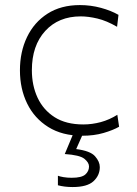

<svg xmlns="http://www.w3.org/2000/svg" viewBox="-20 -525 540 756"><path d="M303.5 9.5Q225 9.5 170.2 -24.8Q115.5 -59 87 -117.2Q58.5 -175.5 58.5 -248Q58.5 -321 86.5 -379.2Q114.5 -437.5 167.2 -471.2Q220 -505 294.5 -505Q337.5 -505 377.8 -494Q418 -483 446.5 -466.5L441 -419.5Q399.5 -443.5 363.5 -452Q327.5 -460.5 298 -460.5Q210.5 -460.5 158 -403Q105.5 -345.5 105.5 -248.5Q105.5 -188.5 128 -140.2Q150.5 -92 195.2 -63.5Q240 -35 308 -35Q342.5 -35 376.8 -44.2Q411 -53.5 442 -73L449 -26Q425.5 -12.5 388 -1.5Q350.5 9.5 303.5 9.5ZM266 211.5Q234 211.5 208 204.5V167Q215.5 170 230.2 172.5Q245 175 262.5 175Q301.5 175 316 162Q330.5 149 330.5 130.5Q330.5 115 312.2 100.2Q294 85.5 235 81.5L275 -14H307.5V0L280 62Q335.5 69 354.2 90.2Q373 111.5 373 133Q373 165.5 348.2 188.5Q323.5 211.5 266 211.5Z"/></svg>

Font: Commissioner ExtraLight
Style: Regular
Weight: 200
Designer: Kostas Bartsokas
Foundry: Kostas Bartsokas
Version: Version 1.000; ttfautohint (v1.8.3)